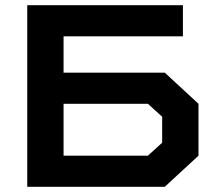

<svg xmlns="http://www.w3.org/2000/svg" viewBox="-20 -720 830 740"><path d="M615 0H85V-700H685V-580H225V-440H615L745 -320V-120ZM550 -120 605 -170V-270L550 -320H225V-120Z"/></svg>

Font: Squares Bold
Style: Regular
Weight: 400
Designer: Typetype
Foundry: Typetype
Version: Version 001.000